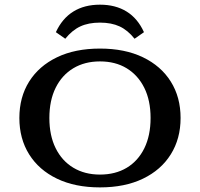

<svg xmlns="http://www.w3.org/2000/svg" viewBox="-20 -790 855 821"><path d="M407.5 11.3Q301 11.3 223.8 -25.9Q146.5 -63 104.6 -130Q62.8 -196.9 62.8 -285.5Q62.8 -374.4 104.6 -441.2Q146.5 -507.9 223.8 -545.1Q301 -582.3 407.5 -582.3Q513.9 -582.3 591.2 -545.1Q668.5 -507.9 710.3 -441.2Q752.2 -374.4 752.2 -285.5Q752.2 -196.9 710.3 -130Q668.5 -63 591.2 -25.9Q513.9 11.3 407.5 11.3ZM407.5 -43.5Q473.4 -43.5 521.9 -72.6Q570.4 -101.7 597.2 -156.1Q623.9 -210.5 623.9 -285.5Q623.9 -360.4 597 -414.5Q570.1 -468.5 521.8 -498Q473.4 -527.4 407.5 -527.4Q342.3 -527.4 293.6 -498.2Q244.9 -468.9 218 -414.7Q191.1 -360.4 191.1 -285.5Q191.1 -210.5 218 -156.3Q244.9 -102 293.6 -72.8Q342.3 -43.5 407.5 -43.5ZM407.5 -770Q474 -770 521.5 -740.6Q568.9 -711.2 595.6 -652.4L555.4 -624.3Q526.3 -660.9 491.4 -677.1Q456.4 -693.3 407.5 -693.3Q358.5 -693.3 323.6 -677.1Q288.6 -660.9 259.1 -624.3L218.9 -652.4Q246.1 -711.2 293.5 -740.6Q340.9 -770 407.5 -770Z"/></svg>

Font: Playfair 5pt SemiExpanded Light
Style: Regular
Weight: 300
Width: 6
Designer: Claus Eggers Sørensen
Foundry: Claus Eggers Sørensen
Version: Version 2.203